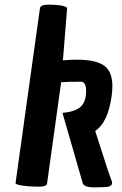

<svg xmlns="http://www.w3.org/2000/svg" viewBox="-20 -788 526 827"><path d="M429 18 385 19Q341 19 336 0L249 -302Q293 -305 318 -321Q351 -342 351 -395Q351 -418 344.5 -427Q338 -436 332 -436Q265 -436 243 -434V-431L183 0Q182 6 180 8Q174 16 147 16Q120 16 98 14Q45 9 47 0L152 -752Q154 -768 189 -768Q224 -768 246.5 -763.5Q269 -759 269 -752L251 -528Q280 -531 311 -531Q408 -531 440 -495Q464 -469 464 -417Q464 -398 461 -375Q445 -260 390 -224Q429 -101 439.5 -70.5Q450 -40 455 -25L462 -6Q463 -1 463 1Q460 18 429 18Z"/></svg>

Font: Chau Philomene One
Style: Italic
Weight: 400
Designer: Vicente Lamonaca
Foundry: TipoType
Version: Version 1.001